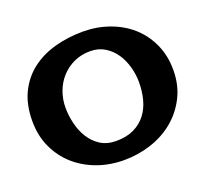

<svg xmlns="http://www.w3.org/2000/svg" viewBox="-111 -765 962 896"><g transform="rotate(-20 370.0 -317.0)"><path d="M719.7 -320.3Q719.7 -245.1 689.9 -186Q660.2 -127 610.8 -85.9Q561.5 -44.9 496.6 -23.4Q431.6 -2 361.3 -2Q291 -2 229 -24.4Q167 -46.9 120.6 -87.9Q74.2 -128.9 46.9 -187.5Q19.5 -246.1 19.5 -319.3Q19.5 -400.4 48.3 -459.5Q77.1 -518.6 126.5 -556.6Q175.8 -594.7 242.2 -613.3Q308.6 -631.8 383.8 -631.8Q452.1 -631.8 513.7 -609.9Q575.2 -587.9 620.6 -547.9Q666 -507.8 692.9 -449.7Q719.7 -391.6 719.7 -320.3ZM549.8 -321.3Q549.8 -357.4 539.6 -395.5Q529.3 -433.6 508.8 -464.4Q488.3 -495.1 457 -514.6Q425.8 -534.2 383.8 -534.2Q339.8 -534.2 303.7 -517.6Q267.6 -501 241.2 -472.2Q214.8 -443.4 200.7 -405.3Q186.5 -367.2 186.5 -325.2Q186.5 -286.1 196.3 -245.6Q206.1 -205.1 226.6 -172.4Q247.1 -139.6 279.3 -119.1Q311.5 -98.6 357.4 -98.6Q408.2 -98.6 444.8 -116.2Q481.4 -133.8 504.9 -164.1Q528.3 -194.3 539.1 -234.9Q549.8 -275.4 549.8 -321.3Z"/></g></svg>

Font: Fontdiner Swanky
Style: Regular
Weight: 400
Designer: Font Diner, Inc
Foundry: Font Diner, Inc
Version: Version 1.000